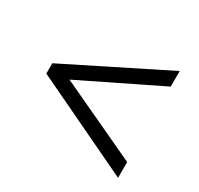

<svg xmlns="http://www.w3.org/2000/svg" viewBox="-111 -799 786 758"><g transform="rotate(30 281.5 -420.5)"><path d="M56 -439 507 -664V-593L147 -417L507 -249V-177L56 -392Z"/></g></svg>

Font: Noto Sans Oriya UI
Style: Regular
Weight: 400
Designer: Amélie Bonet and Sol Matas
Foundry: Google LLC
Version: Version 2.000